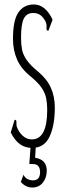

<svg xmlns="http://www.w3.org/2000/svg" viewBox="-20 -651 290 858"><path d="M123 10Q93 10 69.5 -6.5Q46 -23 28 -59L43 -108L46 -116L52 -114Q54 -107 53.5 -96.5Q53 -86 61 -71Q72 -51 87.5 -39.5Q103 -28 124 -28Q191 -30 191 -160Q191 -188 186.5 -211Q182 -234 167.5 -256.5Q153 -279 121 -306Q75 -342 56.5 -384.5Q38 -427 38 -477Q38 -561 62.5 -596Q87 -631 131 -631Q183 -631 215 -563L199 -521L196 -513L189 -516Q187 -522 188 -532.5Q189 -543 182 -558Q170 -578 157.5 -585.5Q145 -593 128 -593Q100 -593 87 -569Q74 -545 74 -482Q74 -453 78.5 -429.5Q83 -406 99.5 -382.5Q116 -359 149 -332Q189 -299 207 -259.5Q225 -220 225 -170Q225 -91 201.5 -40.5Q178 10 123 10ZM124 187Q95 187 73 162L85 130Q92 144 103.5 149.5Q115 155 128 155Q159 155 159 118Q159 82 127 82H111L117 0H140L137 54Q189 62 189 112Q189 143 171.5 165Q154 187 124 187Z"/></svg>

Font: Inconsolata UltraCondensed Light
Style: Regular
Weight: 300
Width: 1
Monospace: yes
Designer: Raph Levien, Cyreal, Brenton Simpson
Foundry: Raph Levien, Cyreal, Google
Version: Version 3.001; ttfautohint (v1.8.2.53-6de2)